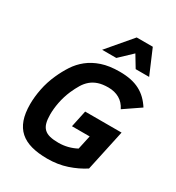

<svg xmlns="http://www.w3.org/2000/svg" viewBox="-218 -1063 1113 1211"><g transform="rotate(30 338.5 -458.0)"><path d="M558.1 -487.8Q538.6 -527.8 503.7 -547.9Q468.8 -567.9 422.9 -567.9Q380.4 -567.9 350.3 -557.9Q320.3 -547.9 298.1 -529.1Q275.9 -510.3 259.5 -483.2Q243.2 -456.1 228 -421.9Q217.8 -398.4 210.2 -373.8Q202.6 -349.1 198 -325.2Q193.4 -301.3 191.2 -279.1Q189 -256.8 189 -237.8Q189 -201.7 195.6 -176.8Q202.1 -151.9 217.8 -136.5Q233.4 -121.1 259.3 -114.5Q285.2 -107.9 323.2 -107.9Q357.9 -107.9 390.4 -116.2Q422.9 -124.5 452.1 -140.1L474.1 -241.2H345.2L371.1 -362.8H636.2L571.8 -64Q518.6 -29.3 453.4 -7.6Q388.2 14.2 312 14.2Q245.1 14.2 195.3 0.5Q145.5 -13.2 112.5 -42.5Q79.6 -71.8 63.2 -118.2Q46.9 -164.6 46.9 -230Q46.9 -282.7 58.6 -342Q70.3 -401.4 96.2 -459Q117.2 -506.3 144.5 -548.3Q171.9 -590.3 211.4 -621.8Q251 -653.3 305.4 -671.6Q359.9 -689.9 435.1 -689.9Q480 -689.9 516.4 -682.4Q552.7 -674.8 582 -659.4Q611.3 -644 634.5 -621.3Q657.7 -598.6 676.8 -568.8ZM513.2 -753.9 461.9 -838.9 372.1 -753.9H269L418.9 -930.2H536.1L611.3 -753.9Z"/></g></svg>

Font: Clear Sans
Style: Bold Italic
Weight: 700
Italic angle: -12°
Foundry: Intel Corporation
Version: Version 1.00